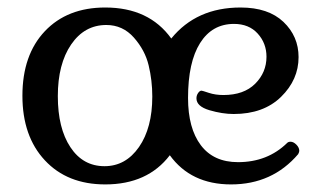

<svg xmlns="http://www.w3.org/2000/svg" viewBox="-20 -481 867 514"><path d="M264.6 -414.1Q308.6 -414.1 338.4 -380.4Q368.2 -346.7 377.9 -306.2Q387.7 -265.6 387.7 -222.7Q387.7 -138.7 352.1 -87.4Q316.4 -36.1 259.8 -36.1Q202.1 -36.1 168.5 -86.9Q134.8 -137.7 134.8 -223.6Q134.8 -309.6 170.4 -361.8Q206.1 -414.1 264.6 -414.1ZM434.6 -65.4Q491.2 12.7 598.6 12.7Q709 12.7 778.3 -68.4Q781.2 -74.2 781.2 -77.1Q781.2 -85.9 773.4 -93.8Q765.6 -101.6 757.8 -101.6Q752 -101.6 749 -98.6Q696.3 -46.9 617.2 -46.9Q551.8 -46.9 517.6 -92.3Q483.4 -137.7 483.4 -218.8Q483.4 -314.5 515.6 -365.7Q547.9 -417 606.4 -417Q646.5 -417 669.9 -391.1Q693.4 -365.2 693.4 -329.1Q693.4 -287.1 663.1 -256.8Q632.8 -226.6 578.1 -226.6Q556.6 -226.6 539.1 -232.4Q521.5 -238.3 519.5 -238.3Q514.6 -238.3 510.3 -231.9Q505.9 -225.6 505.9 -217.8Q505.9 -196.3 540.5 -186Q575.2 -175.8 605.5 -175.8Q685.5 -175.8 732.4 -221.7Q779.3 -267.6 779.3 -328.1Q779.3 -383.8 738.8 -422.4Q698.2 -460.9 624 -460.9Q505.9 -460.9 438.5 -377.9Q378.9 -460.9 261.7 -460.9Q160.2 -460.9 100.1 -397.5Q40 -334 40 -224.6Q40 -116.2 100.1 -51.8Q160.2 12.7 261.7 12.7Q375 12.7 434.6 -65.4Z"/></svg>

Font: Kurale
Style: Regular
Weight: 400
Version: 1.0; ttfautohint (v1.3)